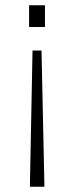

<svg xmlns="http://www.w3.org/2000/svg" viewBox="-20 -546 279 726"><path d="M93 160 103 -355H137L148 160ZM90 -444V-526H150V-444Z"/></svg>

Font: Archivo Condensed Thin
Style: Regular
Weight: 250
Width: 3
Designer: Hector Gatti
Foundry: Omnibus-Type
Version: Version 2.001